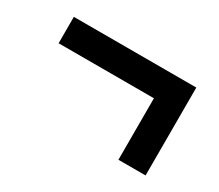

<svg xmlns="http://www.w3.org/2000/svg" viewBox="-73 -496 741 649"><g transform="rotate(30 297.0 -171.5)"><path d="M431 0V-240H59V-343H537V0Z"/></g></svg>

Font: Red Hat Display ExtraBold
Style: Regular
Weight: 800
Designer: Pentagram, MCKL
Foundry: Pentagram, MCKL
Version: Version 1.023